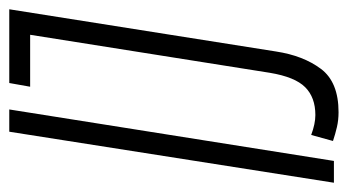

<svg xmlns="http://www.w3.org/2000/svg" viewBox="-193 -552 750 414"><g transform="rotate(-90 182.0 -345.0)"><path d="M-5 0 105 -700H153L42 0ZM85 -2 98 -49Q122 -40 141 -40Q179 -40 201 -62Q223 -84 232 -138L314 -655H202L210 -700H369L278 -125Q269 -66 240.5 -28Q212 10 147 10Q130 10 115 6.5Q100 3 85 -2Z"/></g></svg>

Font: Georama ExtraCondensed Light
Style: Italic
Weight: 300
Width: 2
Italic angle: -9°
Designer: Jean-Baptiste Levee
Foundry: Production Type
Version: Version 1.000